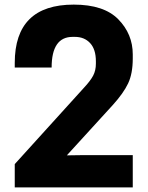

<svg xmlns="http://www.w3.org/2000/svg" viewBox="-20 -813 640 833"><path d="M341 -140H556V0H44V-101L344 -432Q372 -462 384 -484.5Q396 -507 396 -537V-547Q396 -599 371 -626Q346 -653 305 -653H295Q204 -653 204 -520H44V-540Q44 -793 300 -793Q431 -793 493.5 -729Q556 -665 556 -577V-559Q556 -494 536 -451.5Q516 -409 469 -357L270 -139Z"/></svg>

Font: Cooper Hewitt
Style: Bold
Weight: 711
Designer: Village Type and Design LLC
Foundry: Cooper Hewitt Smithsonian Design Museum
Version: 1.000